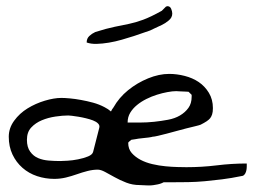

<svg xmlns="http://www.w3.org/2000/svg" viewBox="-20 -586 823 609"><path d="M290 -47.9Q274.4 -47.9 257.3 -43.5Q240.2 -39.1 223.6 -33.2Q207 -27.3 189 -22.9Q170.9 -18.6 152.3 -18.6Q124 -18.6 97.7 -27.3Q71.3 -36.1 51.3 -53.7Q31.2 -71.3 19.5 -96.2Q7.8 -121.1 7.8 -152.3Q7.8 -179.7 24.9 -203.1Q42 -226.6 67.4 -242.2Q92.8 -257.8 122.1 -266.6Q151.4 -275.4 174.8 -275.4Q185.5 -275.4 201.7 -273.9Q217.8 -272.5 236.8 -269Q255.9 -265.6 275.4 -260.3Q294.9 -254.9 311.5 -246.1Q323.2 -240.2 332 -232.4Q335 -239.3 339.8 -245.1Q357.4 -276.4 386.2 -299.8Q415 -323.2 449.7 -337.4Q484.4 -351.6 516.6 -351.6Q541 -351.6 565.9 -345.2Q590.8 -338.9 610.4 -325.7Q629.9 -312.5 642.6 -291.5Q655.3 -270.5 655.3 -243.2Q655.3 -230.5 652.8 -223.1Q650.4 -215.8 646.5 -210.9Q642.6 -206.1 635.3 -201.2Q627.9 -196.3 616.2 -190.4Q611.3 -188.5 598.6 -185.5Q585.9 -182.6 570.8 -178.7Q555.7 -174.8 539.6 -170.4Q523.4 -166 508.8 -162.1Q494.1 -158.2 481.4 -155.3Q468.8 -152.3 463.9 -152.3Q461.9 -151.4 451.7 -149.9Q441.4 -148.4 430.2 -147.5Q418.9 -146.5 409.2 -144.5Q399.4 -142.6 396.5 -142.6Q394.5 -140.6 390.6 -137.7Q386.7 -134.8 386.7 -132.8Q386.7 -113.3 397.9 -100.6Q409.2 -87.9 425.8 -79.1Q442.4 -70.3 463.4 -65.4Q484.4 -60.5 504.9 -58.6Q525.4 -56.6 543.5 -56.2Q561.5 -55.7 571.3 -55.7Q620.1 -55.7 667.5 -61.5Q714.8 -67.4 762.7 -67.4V-58.6Q762.7 -52.7 761.7 -46.9Q760.7 -41 757.8 -35.6Q754.9 -30.3 750 -28.3Q711.9 -20.5 683.6 -17.1Q655.3 -13.7 629.4 -11.2Q603.5 -8.8 576.7 -8.3Q549.8 -7.8 516.6 -7.8H499Q488.3 -2 473.6 0Q460 2.9 445.3 2Q430.7 1 422.9 1Q400.4 1 380.4 -6.8Q360.4 -14.6 343.8 -23.9Q327.1 -33.2 313.5 -40.5Q299.8 -47.9 290 -47.9ZM65.4 -142.6Q65.4 -119.1 75.7 -105Q85.9 -90.8 101.1 -84.5Q116.2 -78.1 134.8 -76.7Q153.3 -75.2 170.9 -75.2Q177.7 -75.2 193.8 -76.2Q210 -77.1 227.5 -80.6Q245.1 -84 259.3 -89.8Q273.4 -95.7 275.4 -104.5L294.9 -180.7Q296.9 -188.5 291 -194.3Q285.2 -200.2 274.9 -204.1Q264.6 -208 252.4 -210.9Q240.2 -213.9 228.5 -215.8Q216.8 -217.8 207.5 -218.8Q198.2 -219.7 196.3 -219.7Q178.7 -219.7 155.8 -216.3Q132.8 -212.9 112.8 -204.6Q92.8 -196.3 79.1 -181.6Q65.4 -167 65.4 -142.6ZM539.1 -296.9Q527.3 -296.9 511.2 -293.9Q495.1 -291 478 -285.6Q460.9 -280.3 444.3 -272Q427.7 -263.7 414.6 -252.9Q401.4 -242.2 393.1 -228.5Q384.8 -214.8 384.8 -197.3H423.8Q446.3 -197.3 468.8 -199.7Q491.2 -202.1 512.7 -206.1Q534.2 -210 550.8 -219.7Q567.4 -229.5 577.6 -243.7Q587.9 -257.8 587.9 -279.3V-285.2L578.1 -294.9Q576.2 -294.9 570.3 -295.4Q564.5 -295.9 558.6 -295.9Q552.7 -295.9 546.9 -296.4Q541 -296.9 539.1 -296.9ZM254.9 -451.2Q254.9 -463.9 263.2 -471.7Q271.5 -479.5 282.2 -484.4Q319.3 -496.1 343.8 -501Q368.2 -505.9 389.2 -510.3Q410.2 -514.6 434.1 -523.4Q458 -532.2 493.2 -551.8Q495.1 -553.7 500 -558.6Q504.9 -563.5 506.8 -565.4H508.8Q508.8 -565.4 509.3 -565.9Q509.8 -566.4 510.7 -566.4Q519.5 -566.4 522.9 -558.1Q526.4 -549.8 526.4 -543Q526.4 -530.3 515.1 -521Q503.9 -511.7 493.2 -506.8Q476.6 -499 469.2 -495.6Q461.9 -492.2 456.1 -489.3Q449.2 -487.3 436 -482.4Q422.9 -477.5 404.8 -471.7Q386.7 -465.8 366.2 -460Q345.7 -454.1 325.2 -450.7Q304.7 -447.3 286.6 -446.8Q268.6 -446.3 254.9 -451.2Z"/></svg>

Font: Swanky and Moo Moo Cyrillic
Style: Regular
Weight: 400
Designer: Kimberly Geswein; Denis Ignatov
Foundry: Kimberly Geswein; Denis Ignatov
Version: Version 1.003 June 27, 2018